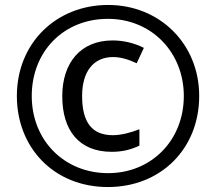

<svg xmlns="http://www.w3.org/2000/svg" viewBox="-20 -744 871 774"><path d="M415 10C628 10 783 -144 783 -357C783 -568 623 -724 416 -724C206 -724 48 -570 48 -357C48 -148 198 10 415 10ZM416 -46C239 -46 108 -178 108 -357C108 -536 236 -668 415 -668C592 -668 721 -532 721 -357C721 -177 589 -46 416 -46ZM430 -132C475 -132 508 -141 542 -157V-223C507 -209 467 -199 435 -199C349 -199 311 -253 311 -357C311 -456 357 -514 436 -514C465 -514 497 -505 531 -489L560 -551C521 -571 476 -581 434 -581C304 -581 231 -490 231 -356C231 -218 299 -132 430 -132Z"/></svg>

Font: Noto Sans Myanmar SemiCondensed Medium
Style: Regular
Weight: 500
Width: 4
Designer: Monotype Design Team
Foundry: Monotype Imaging Inc.
Version: Version 2.107